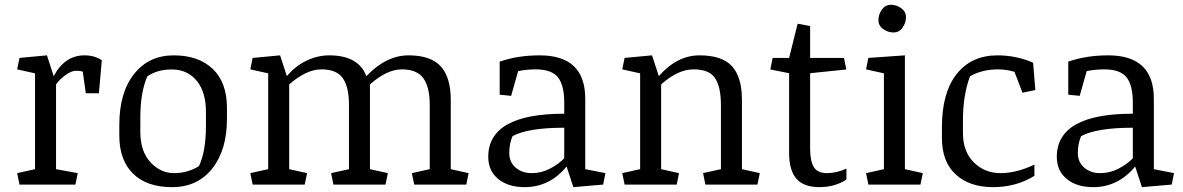

<svg xmlns="http://www.w3.org/2000/svg" viewBox="-20 -772 4949 803"><path d="M333 -540.5Q376 -540.5 405.8 -520L393.6 -381.8H338.9L326.2 -472.2Q316.4 -476.1 297.9 -476.1Q279.3 -476.1 254.4 -458.3Q229.5 -440.4 214.4 -418.9V-64.5L305.2 -47.9L295.4 0H61.5L51.8 -47.9L126.5 -64.5V-465.3L51.8 -481.9L61.5 -529.8L176.3 -540.5L204.6 -453.6Q251 -540.5 333 -540.5Z M841.3 -303.7Q841.3 -387.2 803 -433.8Q764.6 -480.5 701.7 -481.4Q638.7 -482.4 596.2 -452.6Q566.9 -386.2 566.9 -279.3V-221.2Q566.9 -139.2 609.1 -93.5Q651.4 -47.9 708 -47.9Q764.6 -47.9 812 -77.1Q841.3 -138.7 841.3 -245.6ZM479 -204.6V-250Q479 -384.8 540.8 -462.6Q602.5 -540.5 706.5 -540.5Q810.5 -540.5 869.9 -483.6Q929.2 -426.8 929.2 -320.3V-274.4Q929.2 -145 867.7 -67.1Q806.2 10.7 699.7 10.7Q593.3 10.7 536.1 -46.1Q479 -103 479 -204.6Z M1189.5 -418.9V-64.5L1264.2 -47.9L1254.4 0H1036.6L1026.9 -47.9L1101.6 -64.5V-465.3L1026.9 -481.9L1036.6 -529.8L1151.4 -540.5L1179.7 -453.6Q1214.8 -495.6 1261.5 -518.1Q1308.1 -540.5 1356.9 -540.5Q1479.5 -540.5 1512.2 -453.6Q1595.7 -540.5 1688.5 -540.5Q1781.7 -540.5 1823.5 -494.4Q1865.2 -448.2 1865.2 -354.5V-64.5L1939.9 -47.9L1930.2 0H1712.4L1702.6 -47.9L1777.3 -64.5V-333Q1777.3 -408.7 1750.2 -445.3Q1723.1 -481.9 1660.6 -481.9Q1598.1 -481.9 1527.3 -418.9V-64.5L1602.1 -47.9L1592.3 0H1374.5L1364.7 -47.9L1439.5 -64.5V-333Q1439.5 -409.2 1413.3 -445.6Q1387.2 -481.9 1324.2 -481.9Q1261.2 -481.9 1189.5 -418.9Z M2339.8 -237.8Q2188.5 -237.8 2123.5 -202.6Q2109.9 -170.9 2109.9 -132.3Q2109.9 -93.8 2136.7 -70.8Q2163.6 -47.9 2203.6 -47.9Q2243.7 -47.9 2279.3 -66.2Q2314.9 -84.5 2339.8 -109.9ZM2022 -115.7Q2022 -296.4 2339.8 -296.4V-342.8Q2339.8 -416 2313.2 -449Q2286.6 -481.9 2220.2 -481.9Q2183.6 -481.9 2147 -474.6L2117.7 -371.1L2069.8 -376V-514.2Q2145 -540.5 2237.3 -540.5Q2427.7 -540.5 2427.7 -358.9V-64.5L2512.2 -47.9L2502.4 0L2377.9 10.7L2349.6 -75.7Q2278.8 10.7 2173.8 10.7Q2105.5 10.7 2063.7 -23.4Q2022 -57.6 2022 -115.7Z M3083 -354.5V-64.5L3157.7 -47.9L3147.9 0H2930.2L2920.4 -47.9L2995.1 -64.5V-333Q2995.1 -407.7 2970.9 -444.8Q2946.8 -481.9 2880.9 -481.9Q2814.9 -481.9 2745.1 -418.9V-64.5L2819.8 -47.9L2810.1 0H2592.3L2582.5 -47.9L2657.2 -64.5V-465.3L2582.5 -481.9L2592.3 -529.8L2707 -540.5L2735.4 -453.6Q2811.5 -540.5 2905.8 -540.5Q3000 -540.5 3041.5 -494.9Q3083 -449.2 3083 -354.5Z M3280.3 -131.8V-465.8L3201.7 -481.4L3211.4 -529.8H3280.3L3315.9 -672.9L3368.2 -663.1V-529.8H3509.8L3519.5 -481.4L3368.2 -465.8V-150.9Q3368.2 -99.1 3383.5 -73.5Q3398.9 -47.9 3438.5 -47.9Q3478 -47.9 3520 -66.9V-21Q3471.2 10.7 3406.7 10.7Q3341.8 10.7 3311 -24.4Q3280.3 -59.6 3280.3 -131.8Z M3673.8 -650.4Q3653.8 -664.6 3653.8 -688Q3653.8 -711.4 3668.2 -731.7Q3682.6 -752 3706.1 -752Q3729.5 -752 3749.3 -737.8Q3769 -723.6 3769 -700.2Q3769 -676.8 3754.9 -656.5Q3740.7 -636.2 3717.3 -636.2Q3693.8 -636.2 3673.8 -650.4ZM3676.8 -465.3 3602.1 -481.9 3611.8 -529.8 3764.6 -540.5V-64.5L3839.4 -47.9L3829.6 0H3611.8L3602.1 -47.9L3676.8 -64.5Z M3919.4 -194.8V-240.2Q3919.4 -384.8 3981.2 -462.6Q4043 -540.5 4151.9 -540.5Q4230 -540.5 4300.8 -509.8L4310.1 -395.5L4256.3 -384.3L4222.7 -471.7Q4188 -481.9 4153.8 -481.9Q4087.4 -481.9 4036.6 -452.6Q4007.3 -372.6 4007.3 -269.5V-216.3Q4007.3 -138.2 4052.7 -93Q4098.1 -47.9 4164.6 -47.9Q4231 -47.9 4306.2 -83.5V-36.6Q4230 10.7 4132.8 10.7Q4035.2 10.7 3977.3 -42.2Q3919.4 -95.2 3919.4 -194.8Z M4717.8 -237.8Q4566.4 -237.8 4501.5 -202.6Q4487.8 -170.9 4487.8 -132.3Q4487.8 -93.8 4514.6 -70.8Q4541.5 -47.9 4581.5 -47.9Q4621.6 -47.9 4657.2 -66.2Q4692.9 -84.5 4717.8 -109.9ZM4399.9 -115.7Q4399.9 -296.4 4717.8 -296.4V-342.8Q4717.8 -416 4691.2 -449Q4664.6 -481.9 4598.1 -481.9Q4561.5 -481.9 4524.9 -474.6L4495.6 -371.1L4447.8 -376V-514.2Q4522.9 -540.5 4615.2 -540.5Q4805.7 -540.5 4805.7 -358.9V-64.5L4890.1 -47.9L4880.4 0L4755.9 10.7L4727.5 -75.7Q4656.7 10.7 4551.8 10.7Q4483.4 10.7 4441.7 -23.4Q4399.9 -57.6 4399.9 -115.7Z"/></svg>

Font: NoticiaText-Regular
Style: Regular
Weight: 400
Designer: JM Sole
Foundry: JM Sole
Version: Version 1.003